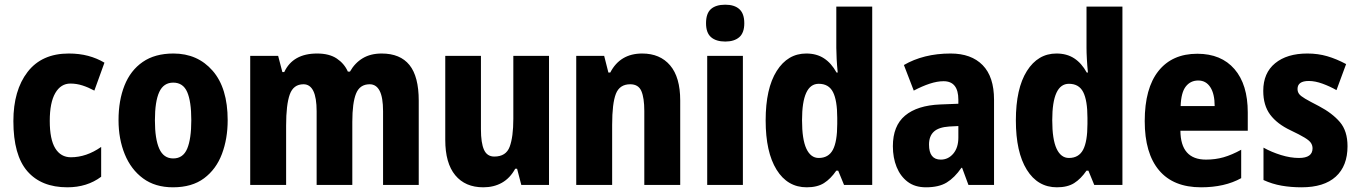

<svg xmlns="http://www.w3.org/2000/svg" viewBox="-20 -788 5792 818"><path d="M267 10Q156 10 96.5 -58.5Q37 -127 37 -272Q37 -403 97.5 -481.5Q158 -560 273 -560Q318 -560 355.5 -550Q393 -540 425 -521L382 -402Q356 -416 331 -424Q306 -432 280 -432Q239 -432 215.5 -391.5Q192 -351 192 -273Q192 -194 215.5 -156Q239 -118 282 -118Q348 -118 411 -162V-35Q351 10 267 10Z M950 -276Q950 -197 925.5 -132Q901 -67 849.5 -28.5Q798 10 717 10Q641 10 589.5 -28Q538 -66 511.5 -131Q485 -196 485 -276Q485 -360 510.5 -424Q536 -488 588 -524Q640 -560 719 -560Q822 -560 886 -486.5Q950 -413 950 -276ZM640 -275Q640 -196 658.5 -154.5Q677 -113 718 -113Q760 -113 777.5 -154.5Q795 -196 795 -276Q795 -356 777.5 -396Q760 -436 718 -436Q677 -436 658.5 -396Q640 -356 640 -275Z M1606 -560Q1685 -560 1724.5 -511Q1764 -462 1764 -359V0H1612V-314Q1612 -373 1597.5 -401Q1583 -429 1555 -429Q1513 -429 1497 -389.5Q1481 -350 1481 -269V0H1329V-314Q1329 -429 1273 -429Q1230 -429 1214.5 -385.5Q1199 -342 1199 -253V0H1046V-550H1165L1183 -481H1191Q1228 -560 1331 -560Q1383 -560 1415 -538.5Q1447 -517 1462 -483H1471Q1492 -520 1525.5 -540Q1559 -560 1606 -560Z M2319 -550V0H2201L2183 -69H2175Q2153 -29 2118.5 -9.5Q2084 10 2039 10Q1962 10 1919.5 -41.5Q1877 -93 1877 -192V-550H2029V-237Q2029 -179 2042 -150Q2055 -121 2086 -121Q2136 -121 2151.5 -163Q2167 -205 2167 -282V-550Z M2716 -560Q2792 -560 2835 -509.5Q2878 -459 2878 -360V0H2725V-315Q2725 -371 2712.5 -400Q2700 -429 2665 -429Q2620 -429 2604 -388.5Q2588 -348 2588 -256V0H2435V-550H2554L2572 -479H2580Q2622 -560 2716 -560Z M3070 -768Q3109 -768 3130 -749Q3151 -730 3151 -689Q3151 -648 3129.5 -629.5Q3108 -611 3070 -611Q3031 -611 3009.5 -629.5Q2988 -648 2988 -689Q2988 -731 3009 -749.5Q3030 -768 3070 -768ZM3145 -550V0H2993V-550Z M3417 10Q3335 10 3288.5 -65Q3242 -140 3242 -275Q3242 -411 3289 -485.5Q3336 -560 3415 -560Q3459 -560 3490.5 -539.5Q3522 -519 3544 -479H3549Q3546 -509 3544.5 -536.5Q3543 -564 3543 -584V-760H3696V0H3576L3551 -61H3543Q3519 -26 3490.5 -8Q3462 10 3417 10ZM3468 -115Q3510 -115 3528.5 -150Q3547 -185 3547 -260V-286Q3547 -360 3529 -395.5Q3511 -431 3468 -431Q3397 -431 3397 -276Q3397 -194 3415.5 -154.5Q3434 -115 3468 -115Z M4030 -560Q4118 -560 4166.5 -510.5Q4215 -461 4215 -363V0H4106L4079 -73H4076Q4047 -31 4013.5 -10.5Q3980 10 3925 10Q3878 10 3847 -13.5Q3816 -37 3800 -76.5Q3784 -116 3784 -165Q3784 -252 3836 -295.5Q3888 -339 3986 -343L4063 -346V-363Q4063 -442 4000 -442Q3973 -442 3941 -431.5Q3909 -421 3873 -402L3831 -511Q3872 -535 3922 -547.5Q3972 -560 4030 -560ZM4024 -249Q3979 -246 3958.5 -227Q3938 -208 3938 -172Q3938 -108 3988 -108Q4020 -108 4041.5 -133.5Q4063 -159 4063 -202V-251Z M4483 10Q4401 10 4354.5 -65Q4308 -140 4308 -275Q4308 -411 4355 -485.5Q4402 -560 4481 -560Q4525 -560 4556.5 -539.5Q4588 -519 4610 -479H4615Q4612 -509 4610.5 -536.5Q4609 -564 4609 -584V-760H4762V0H4642L4617 -61H4609Q4585 -26 4556.5 -8Q4528 10 4483 10ZM4534 -115Q4576 -115 4594.5 -150Q4613 -185 4613 -260V-286Q4613 -360 4595 -395.5Q4577 -431 4534 -431Q4463 -431 4463 -276Q4463 -194 4481.5 -154.5Q4500 -115 4534 -115Z M5081 -559Q5183 -559 5239.5 -493.5Q5296 -428 5296 -309V-231H5009Q5010 -108 5118 -108Q5158 -108 5193 -118Q5228 -128 5268 -150V-29Q5198 10 5097 10Q4979 10 4918 -62.5Q4857 -135 4857 -272Q4857 -412 4915.5 -485.5Q4974 -559 5081 -559ZM5085 -445Q5052 -445 5032 -419.5Q5012 -394 5010 -336H5155Q5155 -388 5136.5 -416.5Q5118 -445 5085 -445Z M5721 -165Q5721 -81 5671 -35.5Q5621 10 5525 10Q5480 10 5440 3Q5400 -4 5363 -21V-159Q5397 -140 5437.5 -127.5Q5478 -115 5514 -115Q5572 -115 5572 -156Q5572 -168 5565.5 -178.5Q5559 -189 5538.5 -201.5Q5518 -214 5478 -233Q5421 -260 5391.5 -299.5Q5362 -339 5362 -401Q5362 -477 5412.5 -518.5Q5463 -560 5550 -560Q5595 -560 5634.5 -548.5Q5674 -537 5715 -515L5674 -404Q5646 -420 5614.5 -431.5Q5583 -443 5556 -443Q5508 -443 5508 -409Q5508 -397 5514.5 -388Q5521 -379 5540.5 -367.5Q5560 -356 5599 -336Q5656 -306 5688.5 -268Q5721 -230 5721 -165Z"/></svg>

Font: Noto Sans Hebrew Condensed ExtraBold
Style: Regular
Weight: 800
Width: 3
Designer: Monotype Design Team
Foundry: Monotype Imaging Inc.
Version: Version 2.004; ttfautohint (v1.8.4.7-5d5b)